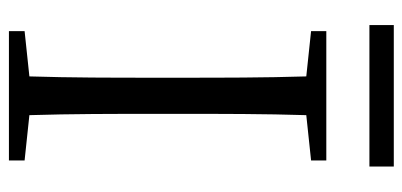

<svg xmlns="http://www.w3.org/2000/svg" viewBox="-262 -662 924 441"><g transform="rotate(90 200.5 -442.0)"><path d="M349 -729H52V-694L156 -683C159 -587 159 -489 159 -392V-337C159 -239 159 -142 156 -47L52 -36V0H349V-36L245 -47C242 -143 242 -241 242 -337V-392C242 -491 242 -588 245 -683L349 -694ZM38 -884V-828H363V-884Z"/></g></svg>

Font: Source Han Serif K
Style: Regular
Weight: 400
Designer: Ryoko NISHIZUKA 西塚涼子 (kana & ideographs); Frank Grießhammer (Latin, Greek & Cyrillic); Wenlong ZHANG 张文龙 (bopomofo); San
Foundry: Adobe Systems Incorporated
Version: Version 1.001;PS 1.001;hotconv 16.6.54;makeotf.lib2.5.65590